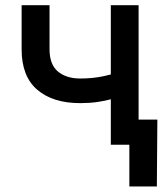

<svg xmlns="http://www.w3.org/2000/svg" viewBox="-20 -542 616 719"><path d="M280.3 -155.8Q178.2 -155.8 119.6 -205.8Q61 -255.9 61 -356.9V-522.5H165.5V-357.9Q165.5 -300.3 197 -274.2Q228.5 -248 280.3 -248Q328.6 -248 369.6 -257.1Q410.6 -266.1 453.6 -281.2V-189Q428.7 -179.7 401.4 -171.9Q374 -164.1 344 -159.9Q314 -155.8 280.3 -155.8ZM395 0V-522.5H499V0ZM464.4 156.2V0H426.3V-94.2H569.3L567.4 156.2Z"/></svg>

Font: Inter 28pt Medium
Style: Regular
Weight: 500
Designer: Rasmus Andersson
Foundry: rsms
Version: Version 4.001;git-66647c0bb